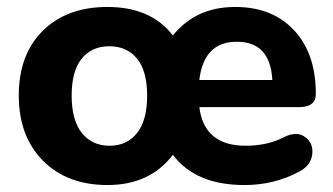

<svg xmlns="http://www.w3.org/2000/svg" viewBox="-20 -521 958 552"><path d="M289 11Q173 11 103.5 -59Q34 -129 34 -247Q34 -364 103 -432.5Q172 -501 289 -501Q414 -501 477 -419Q543 -501 656 -501Q763 -501 825.5 -434Q888 -367 888 -251Q888 -213 840 -213H553Q567 -102 686 -102Q750 -102 797 -127Q834 -145 858 -126.5Q882 -108 877.5 -76Q873 -44 839 -27Q768 11 683 11Q542 11 477 -76Q411 11 289 11ZM661 -401Q566 -401 553 -291H763Q757 -401 661 -401ZM294 -388Q244 -388 215 -352.5Q186 -317 186 -246Q186 -175 215.5 -138.5Q245 -102 295 -102Q345 -102 374 -138.5Q403 -175 403 -246Q403 -317 374 -352.5Q345 -388 294 -388Z"/></svg>

Font: Nunito ExtraBold
Style: Regular
Weight: 800
Designer: Vernon Adams
Foundry: Vernon Adams
Version: Version 3.602